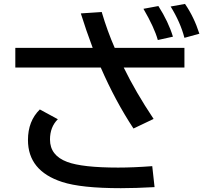

<svg xmlns="http://www.w3.org/2000/svg" viewBox="-20 -896 1039 979"><path d="M58.1 -651.9H452.6Q418.5 -742.7 392.1 -827.6L498.5 -835Q527.8 -736.3 564.9 -651.9H920.4V-551.8H610.8Q671.4 -427.2 763.2 -289.6L660.6 -240.7Q567.9 -381.3 493.7 -551.8H58.1ZM784.7 -691.9Q767.1 -755.4 711.4 -851.1L787.6 -865.2Q838.4 -785.6 861.8 -709ZM920.4 -703.1Q899.9 -782.2 850.1 -862.8L923.3 -876Q969.2 -809.6 996.6 -724.1ZM768.1 58.1Q670.4 63.5 596.2 63.5Q393.1 63.5 296.4 31.7Q122.6 -24.9 122.6 -182.1Q122.6 -278.8 183.1 -337.9L274.9 -288.1Q234.9 -248.5 234.9 -184.6Q234.9 -103 322.8 -70.3Q399.9 -41.5 582.5 -41.5Q659.7 -41.5 756.3 -48.8Z"/></svg>

Font: UDEV Gothic 35
Style: Bold
Weight: 700
Version: v2.1.0; ttfautohint (v1.8.4.7-5d5b-dirty) -l 6 -r 45 -G 200 